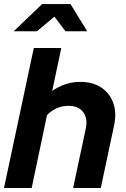

<svg xmlns="http://www.w3.org/2000/svg" viewBox="-23 -940 628 960"><path d="M45.3 -783.6 187.8 -919.8H329.3L413 -783.6H304.6L249 -856.7L161.5 -783.6ZM-3 0 146 -700H283.4L238 -485.3Q302.7 -530.6 379.3 -530.6Q441.4 -530.6 483.8 -502.1Q526.2 -473.5 543.6 -424.3Q561 -375 547.2 -311.9L480.9 0H342.6L406.1 -298.3Q416.5 -349 392.5 -380Q368.5 -410.9 319.5 -410.9Q257.9 -410.9 212.1 -364.6L135.4 0Z"/></svg>

Font: Red Hat Display VF
Style: Italic
Weight: 300
Italic angle: -12°
Designer: Pentagram, MCKL
Foundry: Pentagram, MCKL
Version: Version 1.010